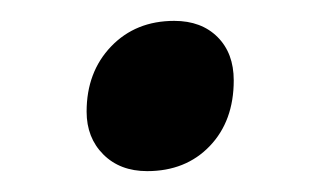

<svg xmlns="http://www.w3.org/2000/svg" viewBox="-20 -354 304 184"><path d="M63 -247Q63 -285 86.5 -309.5Q110 -334 147 -334Q173 -334 188.5 -318.5Q204 -303 204 -277Q204 -238 181 -214Q158 -190 121 -190Q95 -190 79 -206Q63 -222 63 -247Z"/></svg>

Font: Sarabun Medium
Style: Italic
Weight: 500
Italic angle: -10°
Designer: Suppakit Chalermlarp | Katatrad Co.,Ltd.
Foundry: Cadson Demak Co.,Ltd.
Version: Version 1.000; ttfautohint (v1.6)